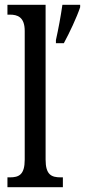

<svg xmlns="http://www.w3.org/2000/svg" viewBox="-20 -780 354 800"><path d="M11 0H242V-41H233C194 -41 170 -52 170 -115V-760H11V-719H21C52 -719 83 -710 83 -651V-115C83 -52 59 -41 21 -41H11ZM213 -613V-600H246C269 -642 300 -708 314 -750V-760H240C233 -711 223 -658 213 -613Z"/></svg>

Font: Noto Serif Georgian ExtraCondensed
Style: Regular
Weight: 400
Width: 2
Designer: Monotype Design Team, Akaki Razmadze
Foundry: Google LLC
Version: Version 2.003